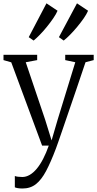

<svg xmlns="http://www.w3.org/2000/svg" viewBox="-22 -854 569 1126"><path d="M110 251.5Q95 251.5 83 249.5Q71 247.5 65 244.5V178Q71 181 83.8 182.5Q96.5 184 109 184Q131 184 152.5 171.5Q174 159 193.8 135.2Q213.5 111.5 231.2 77.2Q249 43 264 0H225L44 -488.5L-1.5 -501.5V-532.5H196V-501.5L129 -489L243 -151.5L280.5 -30.5L316 -152L419.5 -489L360.5 -501.5V-532.5H527.5V-501.5L479.5 -489Q450.5 -402 425.5 -329.2Q400.5 -256.5 380.5 -198Q360.5 -139.5 345.5 -95.8Q330.5 -52 320.5 -23.5Q310.5 5 306 17Q276 96.5 248.5 148.5Q221 200.5 188.5 226Q156 251.5 110 251.5ZM351 -616.5 323.5 -636 429.5 -834.5 494.5 -791Q486 -771 468.8 -746.2Q451.5 -721.5 430.5 -696.2Q409.5 -671 388.8 -650Q368 -629 352 -616.5ZM174.5 -616.5 146.5 -636 250.5 -834.5 315.5 -791Q307 -771 290 -746.2Q273 -721.5 252.5 -696.2Q232 -671 211.5 -650Q191 -629 175.5 -616.5Z"/></svg>

Font: Merriweather 72pt Light
Style: Regular
Weight: 300
Version: Version 2.100